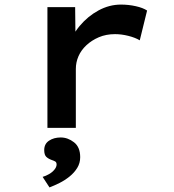

<svg xmlns="http://www.w3.org/2000/svg" viewBox="-20 -558 760 838"><path d="M187 0V-527H308L310 -338L277 -349Q292 -402 327.5 -444.5Q363 -487 410 -512.5Q457 -538 508 -538Q541 -538 572.5 -531Q604 -524 622 -512L590 -382Q570 -394 540 -401.5Q510 -409 482 -409Q443 -409 411.5 -395.5Q380 -382 357 -360.5Q334 -339 322.5 -312.5Q311 -286 311 -257V0ZM196 260 166 214Q180 210 194 202Q208 194 217.5 182.5Q227 171 227 160Q227 150 220.5 146.5Q214 143 205 140Q191 135 182 126.5Q173 118 173 97Q173 70 194 56Q215 42 245 42Q276 42 303 63Q330 84 330 128Q330 154 317 175Q304 196 283.5 212.5Q263 229 240 240.5Q217 252 196 260Z"/></svg>

Font: Lexend Tera Medium
Style: Regular
Weight: 500
Designer: Bonnie Shaver-Troup, Thomas Jockin
Foundry: Lexend
Version: Version 1.007